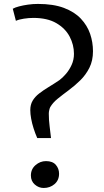

<svg xmlns="http://www.w3.org/2000/svg" viewBox="-20 -924 516 954"><path d="M165 -238Q154.5 -262 146.8 -286.5Q139 -311 134.8 -334.2Q130.5 -357.5 130.5 -377Q130.5 -404 142.2 -423.8Q154 -443.5 174.2 -459.2Q194.5 -475 220.5 -490.8Q246.5 -506.5 275.5 -526Q291 -537.5 307.8 -557Q324.5 -576.5 336 -601.8Q347.5 -627 347.5 -656.5Q347.5 -701.5 326 -742.2Q304.5 -783 260 -809Q215.5 -835 145.5 -835Q123 -835 98.5 -831.2Q74 -827.5 59 -820.5L43.5 -880.5Q54.5 -887 74.5 -892.2Q94.5 -897.5 119 -901Q143.5 -904.5 168.5 -904.5Q245 -904.5 297.5 -884.8Q350 -865 381.8 -831.2Q413.5 -797.5 427.8 -755.8Q442 -714 442 -669.5Q442 -622.5 424.2 -587.2Q406.5 -552 379 -525Q351.5 -498 321.8 -476Q292 -454 267 -433.8Q242 -413.5 229.5 -391.5Q227 -387 224.8 -377.5Q222.5 -368 222.5 -359.5Q222.5 -327.5 226.5 -297Q230.5 -266.5 233.5 -238ZM197 10Q172.5 10 153 -7Q133.5 -24 133.5 -52Q133.5 -83.5 156.5 -103.5Q179.5 -123.5 208.5 -123.5Q241.5 -123.5 257.5 -104.8Q273.5 -86 273.5 -61Q273.5 -28.5 251 -9.2Q228.5 10 197 10Z"/></svg>

Font: Merriweather 28pt
Style: Regular
Weight: 400
Version: Version 2.100